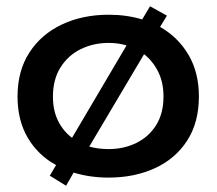

<svg xmlns="http://www.w3.org/2000/svg" viewBox="-20 -556 692 613"><path d="M327 11Q267 11 215 -5L191 37L139 5L159 -29Q102 -60 69 -115.5Q36 -171 36 -248Q36 -330 74 -388.5Q112 -447 178 -478Q244 -509 327 -509Q384 -509 434 -494L459 -536L513 -506L491 -470Q548 -438 581.5 -381.5Q615 -325 615 -248Q615 -165 577.5 -107Q540 -49 474.5 -19Q409 11 327 11ZM149 -248Q149 -203 165.5 -170Q182 -137 210 -116L384 -411Q357 -419 327 -419Q278 -419 237.5 -399Q197 -379 173 -340.5Q149 -302 149 -248ZM327 -80Q375 -80 415 -99.5Q455 -119 478.5 -156.5Q502 -194 502 -248Q502 -293 485 -327Q468 -361 440 -383L265 -88Q294 -80 327 -80Z"/></svg>

Font: Syne SemiBold
Style: Regular
Weight: 600
Designer: Lucas Descroix
Foundry: Bonjour Monde
Version: Version 2.200; ttfautohint (v1.8.4)